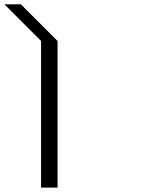

<svg xmlns="http://www.w3.org/2000/svg" viewBox="-20 -853 707 873"><path d="M241.7 -666.7V0H166.7V-666.7L0 -833.3H75Z"/></svg>

Font: 0xA000-Squareish-Mono
Style: Squareish-Mono
Weight: 400
Version: Version 0.1